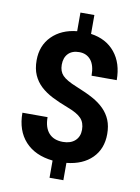

<svg xmlns="http://www.w3.org/2000/svg" viewBox="-99 -890 773 1061"><g transform="rotate(10 287.0 -359.5)"><path d="M385.7 -187Q385.7 -227.1 363.5 -250.7Q341.3 -274.4 288.1 -294.4Q234.9 -314.5 196.3 -334.2Q157.7 -354 130.1 -379.6Q102.5 -405.3 87.2 -439.9Q71.8 -474.6 71.8 -522.5Q71.8 -605 124.5 -657.7Q177.2 -710.4 264.6 -719.2V-823.7H342.8V-717.8Q429.2 -705.6 478 -645.8Q526.9 -585.9 526.9 -490.7H385.7Q385.7 -549.3 361.6 -578.4Q337.4 -607.4 296.9 -607.4Q256.8 -607.4 234.9 -584.7Q212.9 -562 212.9 -522Q212.9 -484.9 234.4 -462.4Q255.9 -439.9 314.2 -416.5Q372.6 -393.1 410.2 -372.3Q447.8 -351.6 473.6 -325.4Q499.5 -299.3 513.2 -265.9Q526.9 -232.4 526.9 -188Q526.9 -105 475.1 -53.2Q423.3 -1.5 332.5 7.8V105H254.9V8.3Q154.8 -2.4 99.9 -62.7Q44.9 -123 44.9 -223.1H186Q186 -165 213.6 -134Q241.2 -103 293 -103Q335.9 -103 360.8 -125.7Q385.7 -148.4 385.7 -187Z"/></g></svg>

Font: Vazir FD
Style: Bold-FD
Weight: 700
Designer: Saber Rastikerdar
Foundry: Saber Rastikerdar
Version: Version 30.1.0